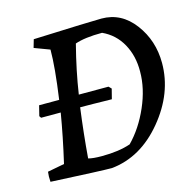

<svg xmlns="http://www.w3.org/2000/svg" viewBox="-99 -755 879 869"><g transform="rotate(-15 340.5 -321.0)"><path d="M321 12Q273 12 36 0Q34 -26 37 -47L116 -62Q144 -183 162 -291H70L64 -300L76 -348H170Q191 -496 191 -578L119 -605Q127 -634 130 -643Q405 -654 450 -654Q543 -654 603 -574Q663 -494 663 -389Q663 -248 561 -125Q459 -2 321 12ZM291 -52Q371 -52 426 -71Q483 -129 520 -213.5Q557 -298 557 -377Q558 -450 526.5 -507Q495 -564 436 -591Q355 -591 309 -575Q278 -455 262 -348H401L413 -336L401 -289Q390 -289 368.5 -289.5Q347 -290 312.5 -290.5Q278 -291 253 -291Q237 -171 228 -58Q250 -52 291 -52Z"/></g></svg>

Font: Albura Medium
Style: Italic
Weight: 462
Italic angle: -7°
Designer: Mercedes Jáuregui
Foundry: Omnibus-Type Team
Version: Version 1.000